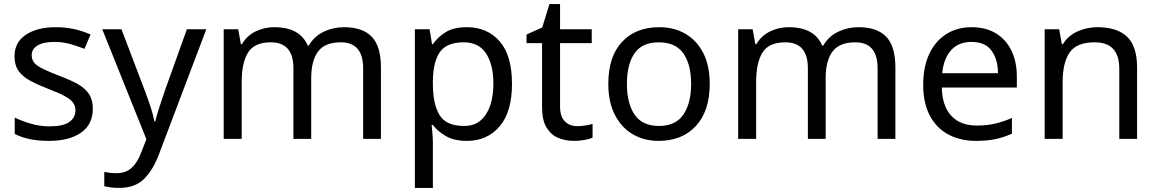

<svg xmlns="http://www.w3.org/2000/svg" viewBox="-20 -679 5662 939"><path d="M434 -148Q434 -70 376 -30Q318 10 220 10Q164 10 123.5 1Q83 -8 52 -24V-104Q84 -88 129.5 -74.5Q175 -61 222 -61Q289 -61 319 -82.5Q349 -104 349 -140Q349 -160 338 -176Q327 -192 298.5 -208Q270 -224 217 -244Q165 -264 128 -284Q91 -304 71 -332Q51 -360 51 -404Q51 -472 106.5 -509Q162 -546 252 -546Q301 -546 343.5 -536.5Q386 -527 423 -510L393 -440Q359 -454 322 -464Q285 -474 246 -474Q192 -474 163.5 -456.5Q135 -439 135 -409Q135 -387 148 -371.5Q161 -356 191.5 -341.5Q222 -327 273 -307Q324 -288 360 -268Q396 -248 415 -219.5Q434 -191 434 -148Z M480 -536H574L690 -231Q705 -191 717 -154.5Q729 -118 735 -85H739Q745 -110 758 -150.5Q771 -191 785 -232L894 -536H989L758 74Q730 150 685.5 195Q641 240 563 240Q539 240 521 237.5Q503 235 490 232V162Q501 164 516.5 166Q532 168 549 168Q595 168 623.5 142Q652 116 668 73L696 2Z M1662 -546Q1753 -546 1798 -499.5Q1843 -453 1843 -349V0H1756V-345Q1756 -472 1647 -472Q1569 -472 1535.5 -427Q1502 -382 1502 -296V0H1415V-345Q1415 -472 1305 -472Q1224 -472 1193 -422Q1162 -372 1162 -278V0H1074V-536H1145L1158 -463H1163Q1188 -505 1230.5 -525.5Q1273 -546 1321 -546Q1447 -546 1485 -456H1490Q1517 -502 1563.5 -524Q1610 -546 1662 -546Z M2264 -546Q2363 -546 2423.5 -477Q2484 -408 2484 -269Q2484 -132 2423.5 -61Q2363 10 2263 10Q2201 10 2160.5 -13.5Q2120 -37 2097 -68H2091Q2093 -51 2095 -25Q2097 1 2097 20V240H2009V-536H2081L2093 -463H2097Q2121 -498 2160 -522Q2199 -546 2264 -546ZM2248 -472Q2166 -472 2132.5 -426Q2099 -380 2097 -286V-269Q2097 -170 2129.5 -116.5Q2162 -63 2250 -63Q2299 -63 2330.5 -90Q2362 -117 2377.5 -163.5Q2393 -210 2393 -270Q2393 -362 2357.5 -417Q2322 -472 2248 -472Z M2803 -62Q2823 -62 2844 -65.5Q2865 -69 2878 -73V-6Q2864 1 2838 5.5Q2812 10 2788 10Q2746 10 2710.5 -4.5Q2675 -19 2653 -55Q2631 -91 2631 -156V-468H2555V-510L2632 -545L2667 -659H2719V-536H2874V-468H2719V-158Q2719 -109 2742.5 -85.5Q2766 -62 2803 -62Z M3451 -269Q3451 -136 3383.5 -63Q3316 10 3201 10Q3130 10 3074.5 -22.5Q3019 -55 2987 -117.5Q2955 -180 2955 -269Q2955 -402 3022 -474Q3089 -546 3204 -546Q3277 -546 3332.5 -513.5Q3388 -481 3419.5 -419.5Q3451 -358 3451 -269ZM3046 -269Q3046 -174 3083.5 -118.5Q3121 -63 3203 -63Q3284 -63 3322 -118.5Q3360 -174 3360 -269Q3360 -364 3322 -418Q3284 -472 3202 -472Q3120 -472 3083 -418Q3046 -364 3046 -269Z M4178 -546Q4269 -546 4314 -499.5Q4359 -453 4359 -349V0H4272V-345Q4272 -472 4163 -472Q4085 -472 4051.5 -427Q4018 -382 4018 -296V0H3931V-345Q3931 -472 3821 -472Q3740 -472 3709 -422Q3678 -372 3678 -278V0H3590V-536H3661L3674 -463H3679Q3704 -505 3746.5 -525.5Q3789 -546 3837 -546Q3963 -546 4001 -456H4006Q4033 -502 4079.5 -524Q4126 -546 4178 -546Z M4732 -546Q4801 -546 4850.5 -516Q4900 -486 4926.5 -431.5Q4953 -377 4953 -304V-251H4586Q4588 -160 4632.5 -112.5Q4677 -65 4757 -65Q4808 -65 4847.5 -74.5Q4887 -84 4929 -102V-25Q4888 -7 4848 1.5Q4808 10 4753 10Q4677 10 4618.5 -21Q4560 -52 4527.5 -113.5Q4495 -175 4495 -264Q4495 -352 4524.5 -415Q4554 -478 4607.5 -512Q4661 -546 4732 -546ZM4731 -474Q4668 -474 4631.5 -433.5Q4595 -393 4588 -321H4861Q4860 -389 4829 -431.5Q4798 -474 4731 -474Z M5347 -546Q5443 -546 5492 -499.5Q5541 -453 5541 -349V0H5454V-343Q5454 -472 5334 -472Q5245 -472 5211 -422Q5177 -372 5177 -278V0H5089V-536H5160L5173 -463H5178Q5204 -505 5250 -525.5Q5296 -546 5347 -546Z"/></svg>

Font: Noto Sans Old Turkic
Style: Regular
Weight: 400
Designer: Monotype Design Team
Foundry: Monotype Imaging Inc.
Version: Version 2.003; ttfautohint (v1.8.4.7-5d5b)